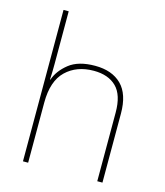

<svg xmlns="http://www.w3.org/2000/svg" viewBox="-113 -846 799 931"><g transform="rotate(15 286.5 -380.0)"><path d="M116 -760H90V0H116V-302Q116 -410 169.5 -461.5Q223 -513 309 -513Q382 -513 422.5 -473Q463 -433 463 -345V0H489V-346Q489 -444 441.5 -491Q394 -538 309 -538Q225 -538 178.5 -501Q132 -464 116 -417H114Q115 -439 115.5 -456.5Q116 -474 116 -496Z"/></g></svg>

Font: Noto Sans UI Thin
Style: Regular
Weight: 250
Designer: Monotype Design Team
Foundry: Monotype Imaging Inc.
Version: Version 1.901